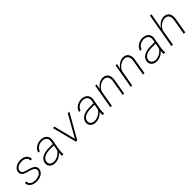

<svg xmlns="http://www.w3.org/2000/svg" viewBox="391 -2327 3914 3914"><g transform="rotate(-45 2347.5 -370.0)"><path d="M437 -132.8Q431.2 -104 412.8 -84Q394.5 -64 369.1 -52.2Q343.8 -39.6 315.2 -33.9Q286.6 -28.3 261.2 -28.3Q233.4 -28.3 206.5 -34.2Q179.7 -40 158.7 -53.2Q137.2 -66.4 124 -88.1Q110.8 -109.9 110.8 -141.6H68.8Q67.9 -101.1 84.5 -72.8Q101.1 -44.4 128.9 -25.9Q156.2 -7.3 190.7 1.2Q225.1 9.8 260.7 9.8Q294.9 9.8 331.5 2Q368.2 -5.9 399.4 -23.4Q430.2 -41 451.7 -68.1Q473.1 -95.2 478.5 -134.3Q483.4 -168.5 469.5 -195.3Q455.6 -222.2 427.7 -240.2Q403.8 -255.9 378.4 -265.1Q353 -274.4 328.1 -281.2Q311.5 -286.6 292.5 -291.5Q273.4 -296.4 254.9 -302.7Q237.3 -308.1 220.2 -315.9Q203.1 -323.7 190.9 -335.4Q178.2 -346.7 172.1 -362.5Q166 -378.4 169.9 -400.4Q174.8 -427.7 192.1 -446.8Q209.5 -465.8 233.4 -477.5Q256.8 -489.3 283.9 -494.6Q311 -500 335 -499.5Q361.8 -499.5 387.7 -492.7Q413.6 -485.8 434.1 -471.7Q453.6 -457.5 465.1 -435.5Q476.6 -413.6 474.6 -383.8H516.6Q517.6 -423.3 503.2 -452.1Q488.8 -481 463.4 -500.5Q438.5 -519.5 405 -528.8Q371.6 -538.1 335.4 -538.1Q303.7 -538.1 270.3 -530.8Q236.8 -523.4 207.5 -507.3Q176.8 -491.2 154.5 -463.6Q132.3 -436 127.9 -398.4Q125 -370.6 133.3 -349.9Q141.6 -329.1 157.7 -314Q172.4 -298.8 192.4 -288.3Q212.4 -277.8 233.9 -270.5Q252.9 -263.7 272.9 -258.5Q293 -253.4 312 -248Q332 -242.7 355.5 -234.6Q378.9 -226.6 398.4 -213.9Q420.9 -199.2 431.4 -179.9Q441.9 -160.6 437 -132.8Z M993.7 0H1038.6L1039.6 -5.4Q1037.6 -31.2 1037.6 -56.9Q1037.6 -82.5 1041.5 -108.9L1086.4 -368.7Q1091.3 -408.7 1080.3 -439.9Q1069.3 -471.2 1046.4 -493.7Q1023.4 -515.1 990.7 -526.6Q958 -538.1 919.9 -538.1Q883.8 -538.6 847.9 -528.3Q812 -518.1 781.7 -498.5Q751.5 -479 730 -450.2Q708.5 -421.4 700.2 -383.8L742.2 -383.3Q750.5 -412.1 768.1 -434.1Q785.6 -456.1 809.6 -470.7Q833.5 -485.4 861.3 -492.9Q889.2 -500.5 918.5 -500.5Q948.2 -500 973.4 -491.5Q998.5 -482.9 1016.1 -466.3Q1033.2 -449.7 1041.3 -425.5Q1049.3 -401.4 1044.9 -369.6L1033.2 -301.3H911.6Q883.8 -301.3 854.2 -297.9Q824.7 -294.4 796.9 -287.1Q768.6 -279.3 742.7 -266.8Q716.8 -254.4 696.3 -236.3Q675.3 -217.8 661.6 -193.1Q647.9 -168.5 643.6 -136.2Q639.2 -102.5 649.7 -75.7Q660.2 -48.8 680.7 -30.3Q700.7 -11.2 729 -1Q757.3 9.3 788.6 9.8Q821.3 10.3 852.3 2.4Q883.3 -5.4 911.6 -19.5Q936.5 -31.7 958.7 -49.3Q981 -66.9 999.5 -88.4Q995.6 -65.9 993.9 -44.4Q992.2 -22.9 993.7 0ZM792.5 -29.3Q769 -29.8 747.8 -37.4Q726.6 -44.9 711.9 -59.1Q696.3 -72.8 688.7 -92.5Q681.2 -112.3 685.5 -137.7Q689.5 -163.1 701.7 -182.1Q713.9 -201.2 731.4 -215.3Q748 -229 768.8 -238Q789.6 -247.1 812 -252.4Q837.9 -259.8 865 -262.5Q892.1 -265.1 916.5 -265.1H1027.3L1005.4 -144.5Q987.3 -118.7 964.1 -97.2Q940.9 -75.7 914.1 -60.5Q886.7 -44.9 856 -36.6Q825.2 -28.3 792.5 -29.3Z M1400.9 0H1437.5L1738.3 -527.8H1692.4L1439.9 -80.6L1425.8 -53.7L1420.4 -81.1L1306.6 -528.8H1263.7Z M2167.5 0H2212.4L2213.4 -5.4Q2211.4 -31.2 2211.4 -56.9Q2211.4 -82.5 2215.3 -108.9L2260.3 -368.7Q2265.1 -408.7 2254.2 -439.9Q2243.2 -471.2 2220.2 -493.7Q2197.3 -515.1 2164.6 -526.6Q2131.8 -538.1 2093.8 -538.1Q2057.6 -538.6 2021.7 -528.3Q1985.8 -518.1 1955.6 -498.5Q1925.3 -479 1903.8 -450.2Q1882.3 -421.4 1874 -383.8L1916 -383.3Q1924.3 -412.1 1941.9 -434.1Q1959.5 -456.1 1983.4 -470.7Q2007.3 -485.4 2035.2 -492.9Q2063 -500.5 2092.3 -500.5Q2122.1 -500 2147.2 -491.5Q2172.4 -482.9 2189.9 -466.3Q2207 -449.7 2215.1 -425.5Q2223.1 -401.4 2218.8 -369.6L2207 -301.3H2085.4Q2057.6 -301.3 2028.1 -297.9Q1998.5 -294.4 1970.7 -287.1Q1942.4 -279.3 1916.5 -266.8Q1890.6 -254.4 1870.1 -236.3Q1849.1 -217.8 1835.4 -193.1Q1821.8 -168.5 1817.4 -136.2Q1813 -102.5 1823.5 -75.7Q1834 -48.8 1854.5 -30.3Q1874.5 -11.2 1902.8 -1Q1931.2 9.3 1962.4 9.8Q1995.1 10.3 2026.1 2.4Q2057.1 -5.4 2085.4 -19.5Q2110.4 -31.7 2132.6 -49.3Q2154.8 -66.9 2173.3 -88.4Q2169.4 -65.9 2167.7 -44.4Q2166 -22.9 2167.5 0ZM1966.3 -29.3Q1942.9 -29.8 1921.6 -37.4Q1900.4 -44.9 1885.7 -59.1Q1870.1 -72.8 1862.5 -92.5Q1855 -112.3 1859.4 -137.7Q1863.3 -163.1 1875.5 -182.1Q1887.7 -201.2 1905.3 -215.3Q1921.9 -229 1942.6 -238Q1963.4 -247.1 1985.8 -252.4Q2011.7 -259.8 2038.8 -262.5Q2065.9 -265.1 2090.3 -265.1H2201.2L2179.2 -144.5Q2161.1 -118.7 2137.9 -97.2Q2114.7 -75.7 2087.9 -60.5Q2060.5 -44.9 2029.8 -36.6Q1999 -28.3 1966.3 -29.3Z M2393.1 0H2435.1L2496.1 -352.1Q2506.8 -381.3 2527.8 -408Q2548.8 -434.6 2576.2 -455.1Q2603.5 -475.6 2634.8 -487.5Q2666 -499.5 2697.8 -499.5Q2733.9 -500 2757.1 -486.6Q2780.3 -473.1 2793 -451.2Q2805.2 -429.2 2807.9 -400.1Q2810.5 -371.1 2805.7 -339.8L2747.6 0H2789.6L2847.2 -338.9Q2853 -377.9 2848.1 -414.3Q2843.3 -450.7 2826.2 -478Q2809.6 -505.4 2779.8 -521.7Q2750 -538.1 2706.1 -538.1Q2673.8 -538.1 2644.5 -528.3Q2615.2 -518.6 2589.8 -502Q2564 -484.9 2542 -462.4Q2520 -439.9 2502.9 -413.6L2523.9 -528.3H2483.9Z M2980 0H3022L3083 -352.1Q3093.8 -381.3 3114.7 -408Q3135.7 -434.6 3163.1 -455.1Q3190.4 -475.6 3221.7 -487.5Q3252.9 -499.5 3284.7 -499.5Q3320.8 -500 3344 -486.6Q3367.2 -473.1 3379.9 -451.2Q3392.1 -429.2 3394.8 -400.1Q3397.5 -371.1 3392.6 -339.8L3334.5 0H3376.5L3434.1 -338.9Q3439.9 -377.9 3435.1 -414.3Q3430.2 -450.7 3413.1 -478Q3396.5 -505.4 3366.7 -521.7Q3336.9 -538.1 3293 -538.1Q3260.7 -538.1 3231.4 -528.3Q3202.1 -518.6 3176.8 -502Q3150.9 -484.9 3128.9 -462.4Q3106.9 -439.9 3089.8 -413.6L3110.8 -528.3H3070.8Z M3928.2 0H3973.1L3974.1 -5.4Q3972.2 -31.2 3972.2 -56.9Q3972.2 -82.5 3976.1 -108.9L4021 -368.7Q4025.9 -408.7 4014.9 -439.9Q4003.9 -471.2 3981 -493.7Q3958 -515.1 3925.3 -526.6Q3892.6 -538.1 3854.5 -538.1Q3818.4 -538.6 3782.5 -528.3Q3746.6 -518.1 3716.3 -498.5Q3686 -479 3664.6 -450.2Q3643.1 -421.4 3634.8 -383.8L3676.8 -383.3Q3685.1 -412.1 3702.6 -434.1Q3720.2 -456.1 3744.1 -470.7Q3768.1 -485.4 3795.9 -492.9Q3823.7 -500.5 3853 -500.5Q3882.8 -500 3908 -491.5Q3933.1 -482.9 3950.7 -466.3Q3967.8 -449.7 3975.8 -425.5Q3983.9 -401.4 3979.5 -369.6L3967.8 -301.3H3846.2Q3818.4 -301.3 3788.8 -297.9Q3759.3 -294.4 3731.4 -287.1Q3703.1 -279.3 3677.2 -266.8Q3651.4 -254.4 3630.9 -236.3Q3609.9 -217.8 3596.2 -193.1Q3582.5 -168.5 3578.1 -136.2Q3573.7 -102.5 3584.2 -75.7Q3594.7 -48.8 3615.2 -30.3Q3635.3 -11.2 3663.6 -1Q3691.9 9.3 3723.1 9.8Q3755.9 10.3 3786.9 2.4Q3817.9 -5.4 3846.2 -19.5Q3871.1 -31.7 3893.3 -49.3Q3915.5 -66.9 3934.1 -88.4Q3930.2 -65.9 3928.5 -44.4Q3926.8 -22.9 3928.2 0ZM3727.1 -29.3Q3703.6 -29.8 3682.4 -37.4Q3661.1 -44.9 3646.5 -59.1Q3630.9 -72.8 3623.3 -92.5Q3615.7 -112.3 3620.1 -137.7Q3624 -163.1 3636.2 -182.1Q3648.4 -201.2 3666 -215.3Q3682.6 -229 3703.4 -238Q3724.1 -247.1 3746.6 -252.4Q3772.5 -259.8 3799.6 -262.5Q3826.7 -265.1 3851.1 -265.1H3961.9L3939.9 -144.5Q3921.9 -118.7 3898.7 -97.2Q3875.5 -75.7 3848.6 -60.5Q3821.3 -44.9 3790.5 -36.6Q3759.8 -28.3 3727.1 -29.3Z M4264.6 -413.1 4325.7 -750H4283.7L4153.8 0H4196.3L4257.3 -353Q4268.6 -382.3 4289.6 -408.7Q4310.5 -435.1 4338.4 -455.6Q4365.7 -475.6 4397 -487.3Q4428.2 -499 4459.5 -499.5Q4495.6 -499.5 4518.8 -486.3Q4542 -473.1 4554.7 -451.2Q4567.4 -428.7 4570.1 -399.9Q4572.8 -371.1 4567.9 -339.8L4509.8 0H4551.8L4609.9 -339.4Q4615.2 -378.4 4610.4 -414.3Q4605.5 -450.2 4588.4 -478Q4571.3 -505.4 4541.5 -521.7Q4511.7 -538.1 4468.3 -538.1Q4435.5 -538.1 4406.2 -528.3Q4377 -518.6 4351.6 -501.5Q4325.7 -484.9 4304 -461.9Q4282.2 -439 4264.6 -413.1Z"/></g></svg>

Font: Roboto Mono ExtraLight
Style: Italic
Weight: 250
Italic angle: -10°
Monospace: yes
Designer: Google
Version: Version 3.000